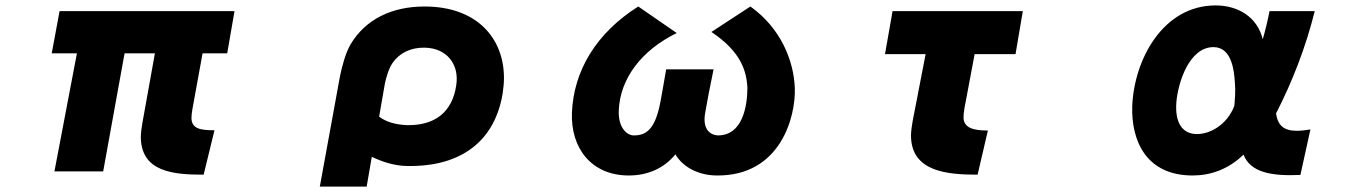

<svg xmlns="http://www.w3.org/2000/svg" viewBox="-20 -569 5040 709"><path d="M690 -163 728 -372H819L846 -528H200L171 -372H264L181 64H361L440 -372H552L506 -116C503 -100 500 -77 500 -63C501 67 622 76 732 76L772 -88C719 -88 689 -94 687 -131C687 -141 688 -151 690 -163Z M1836 -223C1839 -243 1841 -262 1841 -281C1841 -428 1741 -545 1548 -545C1428 -545 1331 -499 1275 -406C1256 -374 1242 -321 1235 -285L1161 120H1334L1353 10C1394 30 1438 43 1482 44C1656 48 1803 -26 1836 -223ZM1380 -138 1401 -259C1406 -285 1417 -319 1430 -337C1455 -373 1496 -394 1549 -393C1630 -391 1676 -332 1665 -256C1651 -153 1583 -104 1481 -107C1440 -109 1408 -118 1380 -138Z M2915 -244C2911 -347 2862 -466 2751 -545L2607 -451C2721 -375 2736 -302 2740 -247C2740 -176 2722 -69 2631 -69C2598 -71 2574 -96 2584 -152C2590 -188 2603 -256 2615 -313H2440C2428 -246 2424 -219 2419 -194C2401 -100 2372 -68 2320 -69C2297 -69 2262 -95 2265 -162C2270 -280 2350 -384 2479 -447L2337 -545C2181 -447 2098 -306 2092 -153C2087 -23 2163 79 2302 79C2370 79 2431 54 2474 1C2505 53 2565 78 2624 79C2864 83 2919 -141 2915 -244Z M3541 -167 3579 -369H3730L3757 -528H3276L3248 -369H3398L3350 -121C3347 -105 3344 -82 3344 -68C3345 66 3479 76 3590 76L3628 -87C3576 -87 3540 -96 3538 -133C3538 -143 3539 -155 3541 -167Z M4835 -528H4668C4662 -496 4651 -451 4643 -424C4623 -506 4552 -549 4469 -549C4275 -549 4168 -350 4161 -177C4157 -47 4214 79 4384 79C4448 79 4514 58 4572 2C4597 67 4673 82 4782 77L4819 -91C4800 -88 4784 -86 4769 -86C4721 -86 4699 -105 4692 -150C4754 -271 4802 -396 4835 -528ZM4538 -178C4511 -107 4446 -72 4396 -74C4346 -76 4318 -116 4324 -192C4330 -263 4371 -395 4461 -395C4526 -395 4537 -315 4540 -265C4543 -233 4540 -201 4538 -178Z"/></svg>

Font: LINE Seed JP_OTF ExtraBold
Style: Regular
Weight: 800
Designer: LY Corporation & Fontrix & Fontworks
Version: Version 1.013